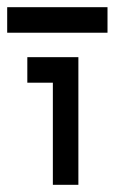

<svg xmlns="http://www.w3.org/2000/svg" viewBox="-50 -514 319 534"><path d="M97 -284H26V-355H168V0H97V-284ZM249 -494V-423H-30V-494H249Z"/></svg>

Font: Googee
Style: Regular
Weight: 400
Designer: Peter Wiegel
Foundry: CATFonts Peter Wiegel
Version: 1.000